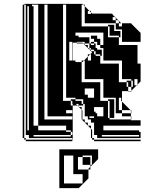

<svg xmlns="http://www.w3.org/2000/svg" viewBox="-20 -720 762 990"><path d="M113 -664V-680H105V-664ZM177 -600V-648H153V-600ZM449 -648V-656L441 -664H433V-648ZM577 -616V-628L573 -632H561V-616ZM593 -600V-612L589 -616H577V-600ZM593 -600V-584H609V-600ZM497 -504H465V-520H449V-536H481V-520H497ZM353 -408V-504H337V-408ZM441 -496H449V-488H441ZM401 -408H413L405 -400H401ZM113 -280V-296H105V-280ZM433 -232V-216H465V-264H417V-232ZM113 -184V-200H105V-184ZM465 -168V-144H473V-136H481V-120H513V-168ZM353 -136V-152H321V-136ZM441 -112H465V-120H441ZM353 -104V-120H225V-696H209V-104ZM465 -56V-88H449V-104H433V-120H405V-104H417V-88H433V-72H449V-56ZM353 -24V-40H345V-48H321V-72H177V-48H321V-40H345V-24ZM697 -16V-24H505V-16ZM121 -48H129V-688H121ZM177 -648V-696H145V-688H153V-648ZM113 -648V-664H105V-648ZM113 -632V-648H105V-632ZM113 -616V-632H105V-616ZM177 -552V-600H153V-552ZM113 -600V-616H105V-600ZM113 -584V-600H105V-584ZM177 -504V-552H153V-504ZM113 -568V-584H105V-568ZM113 -552V-568H105V-552ZM113 -536V-552H105V-536ZM177 -456V-504H153V-456ZM113 -520V-536H105V-520ZM113 -504V-520H105V-504ZM369 -552V-536H385V-528H441V-496H417V-504H377V-500H405L409 -496H417V-488H433V-472H441V-464H449V-456H465V-464H449V-472H441V-488H465V-496H449V-504H465V-496H473V-472H481V-464H505V-440H513V-472H497V-488H513V-552ZM113 -488V-504H105V-488ZM177 -408V-456H153V-408ZM113 -472V-488H105V-472ZM497 -488H481V-504H497ZM113 -456V-472H105V-456ZM113 -440V-456H105V-440ZM113 -424V-440H105V-424ZM177 -360V-408H153V-360ZM113 -408V-424H105V-408ZM113 -392V-408H105V-392ZM113 -376V-392H105V-376ZM177 -312V-360H153V-312ZM113 -360V-376H105V-360ZM113 -344V-360H105V-344ZM177 -264V-312H153V-264ZM113 -328V-344H105V-328ZM113 -312V-328H105V-312ZM113 -296V-312H105V-296ZM177 -216V-264H153V-216ZM113 -232V-248H105V-232ZM113 -264V-280H105V-264ZM113 -248V-264H105V-248ZM177 -168V-216H153V-168ZM113 -216V-232H105V-216ZM113 -200V-216H105V-200ZM177 -120V-168H153V-120ZM113 -168V-184H105V-168ZM113 -152V-168H105V-152ZM177 -120H153V-72H177ZM113 -136V-152H105V-136ZM417 -136V-152H403L405 -150V-136ZM113 -120V-136H105V-120ZM417 -136H405V-120H417ZM113 -104V-120H105V-104ZM593 -168V-152H609V-136H655V-120H657V-104H655V-120H609V-136H577V-168ZM569 -112H545V-200H537V-208H569ZM113 -88V-104H105V-88ZM113 -72V-88H105V-72ZM113 -56V-72H105V-56ZM113 -40V-56H105V-40ZM465 -40H455V-24H465ZM113 -40H105V-24H113ZM345 -16V-24H153V-16ZM105 0V-8H97V-696H105V-680H113V-696H105V-700H405L409 -696H417V-688L441 -664H449V-656L455 -650H555L557 -648H561V-644L573 -632H577V-628L589 -616H593V-612L605 -600H657V-598L703 -552H705V-504H609V-536H601V-528H593V-536H545V-584H537V-592H569V-560H601V-536H609V-568H577V-600H417V-688L409 -696H401V-584H537V-528H593V-488H689V-392H705V-300L689 -284V-280H685L689 -284V-312H673V-280H685L657 -252V-248H641V-250H655L657 -252V-272H641V-296H633V-304H657V-272H665V-304H657V-312H609V-408H513V-440H505V-432H497V-440H473V-456H465V-440H473V-432H497V-392H593V-296H633V-272H641V-250H609V-196L653 -152H657V-136H655V-150L653 -152H609V-196L605 -200V-216H593V-168H577V-216H513V-312H417V-408H413L433 -428V-440H445L433 -428V-408H449V-440H445L455 -450L409 -496H377V-500H355V-408H369V-400H401V-296H497V-200H537V-112H545V-104H655V-100H705V-72H513V-48H697V-40H705V-8H481V-24H455V-8H465V0H705V8H465V0H455V-8H449V-56L455 -50V-40H465V-56H449L405 -100V-104H401V-154L387 -168H385V-170L379 -176H355V-184H353V-200H345V-208H369V-200H401V-184H409V-176H385V-184H371L379 -176H385V-170L387 -168H401V-154L403 -152H417V-184H409V-208H369V-216H321V-696H305V-200H345V-176H355V0H353V-8H129V-24H105V-8H113V0H353V8H113V0ZM286 250V50H486V100L446 140V154H436V150L446 140V130H406V90H382V154H436V200L386 250ZM454 130V82H406V90H446V130ZM406 226V178H358V82H310V226Z"/></svg>

Font: Rubik Broken Fax
Style: Regular
Weight: 400
Designer: Hubert and Fischer, NaN
Foundry: Hubert and Fischer, NaN
Version: Version 2.201